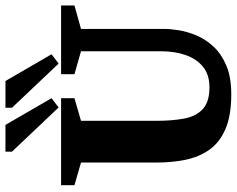

<svg xmlns="http://www.w3.org/2000/svg" viewBox="-102 -757 868 704"><g transform="rotate(-90 332.0 -405.0)"><path d="M338 9Q260 9 210.5 -12.5Q161 -34 134.5 -72Q108 -110 98 -159.5Q88 -209 88 -265V-542L5 -566V-615H324V-566L241 -542V-265Q241 -209 249 -165Q257 -121 283.5 -96Q310 -71 364 -71Q410 -71 439 -94.5Q468 -118 482 -158Q496 -198 496 -248V-542L412 -566V-615H664V-566L578 -542V-236Q578 -214 573 -183Q568 -152 554 -118.5Q540 -85 513 -56Q486 -27 443.5 -9Q401 9 338 9ZM451 -624 289 -795V-819H387L485 -650ZM290 -624 128 -795V-819H226L324 -650Z"/></g></svg>

Font: Manuale ExtraBold
Style: Regular
Weight: 800
Version: Version 1.002